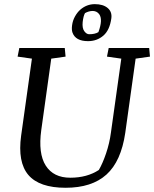

<svg xmlns="http://www.w3.org/2000/svg" viewBox="-20 -891 740 922"><path d="M116.2 -50.8Q64 -112.3 81.5 -239.7L133.3 -609.4L64.5 -619.1L72.8 -660.6H291L294.9 -619.1L226.1 -609.4L178.2 -266.6Q162.6 -153.8 199.7 -95.7Q236.8 -37.6 317.4 -37.6Q397.9 -37.6 454.6 -74.7Q472.7 -105.5 489.3 -154.3Q505.9 -203.1 512.7 -254.4L562.5 -609.4L493.7 -619.1L502 -660.6H696.3L700.2 -619.1L631.3 -609.4L581.5 -252.9Q561.5 -116.2 491.2 -52.7Q420.9 10.7 294.9 10.7Q168.9 10.7 116.2 -50.8ZM408.2 -726.6Q436.5 -726.6 452.6 -736.8Q475.1 -797.9 456.1 -823.2Q444.8 -837.9 425.8 -838.4Q406.7 -838.4 388.2 -828.1Q380.4 -814.5 377 -785.2Q374 -755.9 384.8 -741.2Q395.5 -726.6 408.2 -726.6ZM514.6 -802.7Q506.8 -746.1 476.1 -719.7Q445.3 -693.4 402.8 -693.4Q342.8 -693.4 328.1 -734.4Q323.2 -748 326.2 -770Q329.1 -792 339.8 -811.5Q350.6 -831.1 365.2 -844.2Q396 -871.1 435.5 -871.1Q475.1 -871.1 497.1 -852.5Q519 -834 514.6 -802.7Z"/></svg>

Font: NoticiaText-Italic
Style: Italic
Weight: 400
Italic angle: -8°
Designer: JM Sole
Foundry: JM Sole
Version: Version 1.003